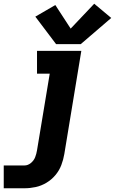

<svg xmlns="http://www.w3.org/2000/svg" viewBox="-66 -802 615 1027"><path d="M-46 205H65Q95 205 125 198.5Q155 192 182.5 175.5Q210 159 230.5 134.5Q251 110 262 81Q273 52 278 22L369 -530H132V-408H200L132 2Q129 21 122 39Q115 57 99 70Q83 83 65 83H-46ZM234 -566H366L529 -706L438 -782L312 -649L230 -775L123 -713Z"/></svg>

Font: Iosevka Sparkle Heavy
Style: Italic
Weight: 900
Italic angle: -9°
Designer: Belleve Invis
Foundry: Belleve Invis
Version: Version 4.5.0; ttfautohint (v1.8.3)